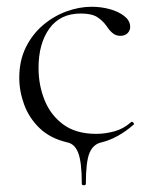

<svg xmlns="http://www.w3.org/2000/svg" viewBox="-20 -415 447 568"><path d="M222 129Q222 65 211.5 37.5Q201 10 178 6Q128 -6 97 -36Q66 -66 51.5 -105.5Q37 -145 37 -185Q37 -235 56 -274Q75 -313 106.5 -340Q138 -367 176 -381Q214 -395 251 -395Q279 -395 304.5 -388Q330 -381 347 -368Q364 -355 365 -338Q366 -326 358 -317.5Q350 -309 336 -309Q322 -309 312 -318Q302 -327 296 -337Q284 -354 267.5 -364.5Q251 -375 219 -375Q158 -375 126 -330.5Q94 -286 94 -214Q94 -163 112 -118.5Q130 -74 167.5 -46.5Q205 -19 265 -19Q291 -19 318.5 -26.5Q346 -34 368 -54Q371 -56 374.5 -52Q378 -48 375 -46Q352 -26 328.5 -13Q305 0 281 6Q256 11 245 37Q234 63 234 129Q234 133 228 133Q222 133 222 129Z"/></svg>

Font: Cormorant Infant Light
Style: Regular
Weight: 300
Designer: Christian Thalmann (Catharsis Fonts)
Foundry: Catharsis Fonts
Version: Version 4.001